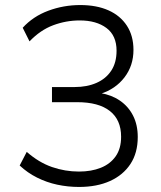

<svg xmlns="http://www.w3.org/2000/svg" viewBox="-20 -733 640 761"><path d="M293 8Q249 8 207 -1Q165 -10 127 -29Q89 -48 58 -77L86 -131Q134 -89 186 -71Q238 -53 293 -53Q342 -53 379.5 -68Q417 -83 438.5 -113.5Q460 -144 460 -191Q460 -258 415.5 -293Q371 -328 286 -328H186V-388H276Q325 -388 362.5 -404.5Q400 -421 421 -453Q442 -485 442 -532Q442 -592 402 -622Q362 -652 296 -652Q242 -652 191 -633Q140 -614 97 -569L70 -623Q111 -668 171.5 -690.5Q232 -713 298 -713Q363 -713 410 -692Q457 -671 483 -631Q509 -591 509 -535Q509 -473 473.5 -426.5Q438 -380 378 -361V-364Q422 -357 455.5 -334Q489 -311 507.5 -274.5Q526 -238 526 -190Q526 -127 497 -83Q468 -39 416 -15.5Q364 8 293 8Z"/></svg>

Font: Nunito Sans 9pt Light
Style: Regular
Weight: 300
Version: Version 3.101;gftools[0.9.27]